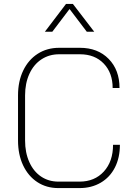

<svg xmlns="http://www.w3.org/2000/svg" viewBox="-20 -952 686 980"><path d="M72 -235V-465Q72 -537 98.5 -592Q125 -647 172.5 -677.5Q220 -708 282 -708H388Q479 -708 534.5 -651.5Q590 -595 590 -503H555Q555 -580 509.5 -627.5Q464 -675 388 -675H282Q231 -675 191.5 -649Q152 -623 130 -575Q108 -527 108 -465V-235Q108 -173 129.5 -125Q151 -77 189.5 -51Q228 -25 278 -25H386Q463 -25 510 -76.5Q557 -128 557 -213H592Q592 -147 566.5 -97Q541 -47 494 -19.5Q447 8 386 8H278Q217 8 170.5 -22.5Q124 -53 98 -108Q72 -163 72 -235ZM317 -932H352L461 -790H423L335 -906L247 -790H209Z"/></svg>

Font: Bai Jamjuree ExtraLight
Style: Regular
Weight: 275
Designer: Katatrad Aksorn Co.,Ltd.
Foundry: Cadson Demak Co.,Ltd.
Version: Version 1.000; ttfautohint (v1.6)